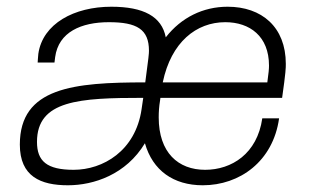

<svg xmlns="http://www.w3.org/2000/svg" viewBox="-20 -541 935 571"><path d="M810 -189H760C745 -84 669 -36 590 -36C510 -36 452 -87 452 -192C452 -208 453 -224 456 -242L457 -250H819C830 -327 830 -339 830 -351C830 -461 758 -521 657 -521C584 -521 519 -489 473 -430C461 -492 407 -521 311 -521C201 -521 107 -471 94 -381C93 -372 92 -355 92 -355H142L144 -371C154 -446 222 -475 304 -475C387 -475 423 -454 423 -390C423 -381 422 -371 412 -296C199 -296 39 -281 39 -111C39 -16 101 10 182 10C259 10 355 -22 411 -115C434 -34 496 10 583 10C693 10 792 -61 810 -189ZM650 -475C723 -475 780 -433 780 -346C780 -336 779 -325 775 -296H464C489 -416 564 -475 650 -475ZM406 -250 401 -216C383 -92 286 -36 199 -36C119 -36 90 -62 90 -119C90 -243 216 -250 406 -250Z"/></svg>

Font: Chivo Light
Style: Italic
Weight: 300
Italic angle: -8°
Designer: Hector Gatti
Foundry: Omnibus-Type
Version: Version 1.003;PS 001.003;hotconv 1.0.70;makeotf.lib2.5.58329